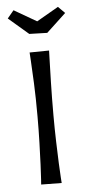

<svg xmlns="http://www.w3.org/2000/svg" viewBox="-51 -716 336 746"><g transform="rotate(-5 117.0 -342.5)"><path d="M159 0 79 -1Q79 -1 80.5 -21.5Q82 -42 83.5 -78.5Q85 -115 86.5 -163Q88 -211 88 -266Q88 -339 85.5 -395.5Q83 -452 81 -484Q79 -516 79 -516L155 -517Q155 -517 154 -484Q153 -451 151.5 -394Q150 -337 150 -265Q150 -211 151.5 -163Q153 -115 154.5 -78.5Q156 -42 157.5 -21Q159 0 159 0ZM154 -586 84 -588 6 -655 31 -685 119 -634 204 -683 230 -657Z"/></g></svg>

Font: Truculenta
Style: Regular
Weight: 400
Designer: Ivan Castro, Eva Sanz & Omnibus-Type Team
Foundry: Omnibus-Type
Version: Version 1.002